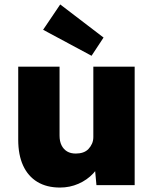

<svg xmlns="http://www.w3.org/2000/svg" viewBox="-20 -833 698 864"><path d="M62 -204V-533H248V-223Q248 -197 257 -179Q266 -161 282 -151.5Q298 -142 321 -142Q339 -142 353.5 -147Q368 -152 378 -162.5Q388 -173 394 -186.5Q400 -200 400 -216V-533H586V0H414L404 -108L439 -120Q428 -83 400 -53Q372 -23 333 -6Q294 11 250 11Q190 11 148 -14.5Q106 -40 84 -88Q62 -136 62 -204ZM392 -582 174 -699 251 -813 446 -664Z"/></svg>

Font: Mach ExtraBold
Style: Regular
Weight: 800
Version: Version 1.002